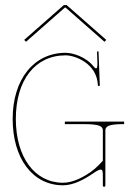

<svg xmlns="http://www.w3.org/2000/svg" viewBox="-20 -730 522 758"><path d="M82.5 -565 236 -700H239L392.5 -565L399.5 -572.5L243 -710H232L75.5 -572.5ZM346 -44.5C362 -55.5 371.5 -60.5 377.5 -60.5C386 -60.5 386 -50 386 -33.5V2.5C386 6 389 7.5 391 7.5C394.5 7.5 396 4 396 2.5V-214.5C396 -229 404 -240 465.5 -240H470V-250H236V-240H311C377 -240 386 -230 386 -214.5V-95.5C376.5 -84.5 357 -64.5 339.5 -52C307.5 -29.5 267 -8.5 229 -8.5C117 -8.5 42.5 -109.5 42.5 -260.5C42.5 -413 118 -511.5 239 -511.5C276.5 -511.5 363 -480 366.5 -393C366.5 -391.5 369 -390 370.5 -390C372 -390 374 -392 374 -393.5L369 -527L363 -526.5L364.5 -483.5C364.5 -478 365.5 -462.5 361 -460.5C358 -459.5 355.5 -460.5 350.5 -466.5C319 -506.5 266.5 -521.5 239 -521.5C114 -521.5 30 -417 30 -260.5C30 -103.5 109.5 1.5 229 1.5C269 1.5 312 -21 346 -44.5Z"/></svg>

Font: ZnikomitSC
Style: Regular
Weight: 100
Designer: gluk
Foundry: gluk
Version: Version 0.55